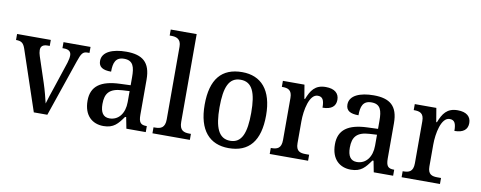

<svg xmlns="http://www.w3.org/2000/svg" viewBox="-65 -1068 3472 1385"><g transform="rotate(10 1671.5 -375.0)"><path d="M74 -440 222 0H321L463 -415C484 -477 495 -492 529 -492H543V-536H345V-492H355C391 -492 409 -478 409 -450C409 -435 406 -418 399 -395L336 -205C320 -158 302 -105 295 -78C287 -112 272 -172 256 -220L194 -407C189 -423 186 -436 186 -450C186 -478 202 -492 237 -492H252V-536H5V-492C44 -492 60 -481 74 -440Z M733 10C808 10 837 -27 876 -82H884L900 0H1042V-44H1039C997 -44 982 -60 982 -116V-374C982 -501 922 -547 804 -547C705 -547 628 -516 628 -449C628 -404 659 -386 720 -386C720 -450 734 -494 797 -494C864 -494 876 -447 876 -373V-314L799 -311C659 -306 589 -257 589 -151C589 -41 652 10 733 10ZM766 -52C720 -52 699 -85 699 -146C699 -223 729 -263 823 -268L876 -271V-191C876 -108 833 -52 766 -52Z M1091 0H1365V-44H1354C1312 -44 1281 -55 1281 -117V-760H1091V-716H1103C1138 -716 1175 -707 1175 -649V-117C1175 -55 1144 -44 1103 -44H1091Z M1650 10C1798 10 1876 -81 1876 -269C1876 -456 1791 -547 1653 -547C1503 -547 1426 -456 1426 -269C1426 -81 1511 10 1650 10ZM1652 -44C1567 -44 1535 -122 1535 -269C1535 -417 1566 -491 1651 -491C1736 -491 1767 -417 1767 -269C1767 -122 1737 -44 1652 -44Z M1950 0H2231V-44H2205C2166 -44 2134 -52 2134 -111V-271C2134 -353 2157 -474 2219 -474C2255 -474 2267 -450 2267 -395C2333 -395 2363 -423 2363 -469C2363 -516 2331 -546 2265 -546C2186 -546 2157 -499 2132 -435H2127L2110 -536H1952V-492H1955C1996 -492 2027 -483 2027 -424V-116C2027 -53 1995 -44 1953 -44H1950Z M2545 10C2620 10 2649 -27 2688 -82H2696L2712 0H2854V-44H2851C2809 -44 2794 -60 2794 -116V-374C2794 -501 2734 -547 2616 -547C2517 -547 2440 -516 2440 -449C2440 -404 2471 -386 2532 -386C2532 -450 2546 -494 2609 -494C2676 -494 2688 -447 2688 -373V-314L2611 -311C2471 -306 2401 -257 2401 -151C2401 -41 2464 10 2545 10ZM2578 -52C2532 -52 2511 -85 2511 -146C2511 -223 2541 -263 2635 -268L2688 -271V-191C2688 -108 2645 -52 2578 -52Z M2916 0H3197V-44H3171C3132 -44 3100 -52 3100 -111V-271C3100 -353 3123 -474 3185 -474C3221 -474 3233 -450 3233 -395C3299 -395 3329 -423 3329 -469C3329 -516 3297 -546 3231 -546C3152 -546 3123 -499 3098 -435H3093L3076 -536H2918V-492H2921C2962 -492 2993 -483 2993 -424V-116C2993 -53 2961 -44 2919 -44H2916Z"/></g></svg>

Font: Noto Serif Lao SemiCondensed Medium
Style: Regular
Weight: 500
Width: 4
Designer: Monotype Design Team
Foundry: Monotype Imaging Inc.
Version: Version 2.003